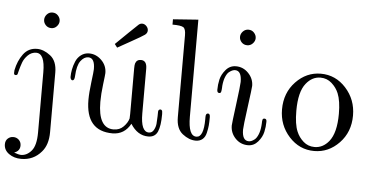

<svg xmlns="http://www.w3.org/2000/svg" viewBox="-57 -805 2194 1121"><g transform="rotate(5 1040.0 -244.0)"><path d="M0 128.9Q0 107.9 13.4 95.5Q26.9 83 45.9 83Q64.9 83 78.4 95.9Q91.8 108.9 91.8 128.9Q91.8 161.1 58.1 172.9Q84 182.6 99.1 183.1Q133.3 183.1 160.2 151.6Q187 120.1 187 43.9V-309.1Q187 -418.9 136.2 -418.9Q108.4 -418.9 87.6 -398.4Q66.9 -377.9 58.3 -354Q49.8 -330.1 43.9 -307.1L38.1 -284.2Q35.2 -279.3 29.1 -278.6Q22.9 -277.8 19 -282.2Q16.1 -286.1 18.1 -306.2Q29.3 -362.3 59.1 -402.1Q88.9 -441.9 139.2 -441.9Q178.2 -441.9 217.5 -411.4Q256.8 -380.9 256.8 -313V36.1Q256.8 110.4 220.2 151.9Q174.3 206.1 102.1 206.1Q60.1 206.1 30 184.6Q0 163.1 0 128.9ZM210 -661.1Q230 -661.1 242.9 -647Q255.9 -632.8 255.9 -615.2Q255.9 -598.1 242.9 -584Q230 -569.8 210.9 -569.8Q190.9 -569.8 178 -583.5Q165 -597.2 165 -615Q165 -632.8 178 -647Q190.9 -661.1 210 -661.1Z M347.7 -295.9Q347.7 -316.9 352.1 -339.8Q356.4 -362.8 366.5 -387Q376.5 -411.1 397 -426.5Q417.5 -441.9 444.3 -441.9Q485.4 -441.9 516.8 -410.9Q548.3 -379.9 548.3 -335.9Q548.3 -327.1 541 -269.5Q533.7 -211.9 533.7 -166Q533.7 -12.2 624.5 -12.2Q659.7 -12.2 682.6 -35.6Q705.6 -59.1 712.4 -84Q713.4 -87.9 713.4 -111.8V-377.9Q713.4 -397.9 716.3 -407.2Q724.1 -430.2 748.5 -430.2Q783.7 -430.2 783.7 -381.8V-120.1Q783.7 -12.2 831.5 -12.2Q849.6 -12.2 859.6 -29.5Q869.6 -46.9 871.6 -66.4Q873.5 -85.9 874 -111.1Q874.5 -136.2 874.5 -139.2Q875.5 -148.9 883.1 -151.4Q890.6 -153.8 895.5 -147.9Q899.4 -144 899.4 -126Q899.4 -57.1 884.5 -22.9Q869.6 11.2 829.6 11.2Q766.6 11.2 725.6 -54.2Q690.4 10.7 620.6 11.2Q463.4 11.2 463.4 -171.9Q463.4 -212.9 471.4 -276.4Q479.5 -339.8 479.5 -353Q479.5 -418.9 441.4 -418.9Q416.5 -418.9 396.5 -392.1Q376.5 -365.2 373.5 -303.2Q372.6 -277.3 360.4 -276.9Q355.5 -276.9 351.6 -282.5Q347.7 -288.1 347.7 -295.9ZM588.4 -509.8Q620.6 -540.5 663.6 -583Q707.5 -626 717 -634Q726.6 -642.1 737.3 -642.1Q751.5 -642.1 762.5 -630.6Q773.4 -619.1 773.4 -605Q773.4 -589.8 759.5 -579.3Q745.6 -568.8 675.3 -529.8Q632.3 -505.9 604.5 -490.2H603.5Z M914.1 -651.9V-683.1L1062 -693.8V-125Q1062 -12.2 1109.9 -12.2Q1152.8 -12.2 1152.8 -119.1V-126Q1152.8 -128.9 1152.8 -131.8Q1152.8 -152.8 1166 -152.8Q1178.2 -152.8 1178.2 -132.8Q1178.2 -103 1176.5 -84Q1174.8 -64.9 1168.9 -40Q1163.1 -15.1 1147.5 -2Q1131.8 11.2 1107.9 11.2Q1068.8 11.2 1030.5 -18.8Q992.2 -48.8 992.2 -116.2V-596.2Q992.2 -633.3 978 -642.6Q963.9 -651.9 914.1 -651.9Z M1208 -295.9Q1208 -325.7 1214.8 -356Q1221.7 -386.2 1245.4 -414.1Q1269 -441.9 1304.7 -441.9Q1347.7 -441.9 1378.2 -409.9Q1408.7 -377.9 1408.7 -335.9Q1408.7 -324.7 1393.3 -210.4Q1377.9 -96.2 1377.9 -77.1Q1377.9 -12.2 1417 -12.2Q1423.8 -12.2 1431.9 -15.1Q1439.9 -18.1 1450.9 -26.6Q1461.9 -35.2 1470.9 -56.2Q1480 -77.1 1482.9 -107.9Q1483.9 -113.8 1483.9 -122.3Q1483.9 -130.9 1484.4 -135.5Q1484.9 -140.1 1485.8 -144Q1486.8 -147.9 1489.3 -149.9Q1491.7 -151.9 1497.1 -151.9Q1510.3 -151.9 1509.8 -134.8Q1509.8 -105 1502.9 -74.5Q1496.1 -43.9 1472.4 -16.4Q1448.7 11.2 1414.1 11.2Q1370.1 11.2 1340.1 -20.3Q1310.1 -51.8 1310.1 -95.2Q1310.1 -106.4 1325 -220.2Q1339.8 -334 1339.8 -353Q1339.8 -418.9 1301.8 -418.9Q1294.9 -418.9 1286.9 -416Q1278.8 -413.1 1267.3 -404.5Q1255.9 -396 1246.8 -374.5Q1237.8 -353 1234.9 -321.8Q1234.9 -317.9 1234.4 -309.8Q1233.9 -301.8 1233.4 -297.4Q1232.9 -293 1231.9 -288.1Q1231 -283.2 1228.5 -280.5Q1226.1 -277.8 1220.7 -277.8Q1208 -277.8 1208 -295.9ZM1358.9 -661.1Q1378.9 -661.1 1391.8 -647Q1404.8 -632.8 1404.8 -615.2Q1404.8 -598.1 1391.4 -584Q1377.9 -569.8 1358.9 -569.8Q1338.9 -569.8 1325.9 -583.5Q1313 -597.2 1313 -615Q1313 -632.8 1326.4 -647Q1339.8 -661.1 1358.9 -661.1Z M1594.2 -214.8Q1594.2 -312 1656.2 -377Q1718.3 -441.9 1802.2 -441.9Q1889.2 -441.9 1949.7 -375Q2010.3 -308.1 2010.3 -214.8Q2010.3 -117.7 1948.2 -53.2Q1886.2 11.2 1802.2 11.2Q1715.3 11.2 1654.8 -55.4Q1594.2 -122.1 1594.2 -214.8ZM1678.2 -213.9Q1678.2 -134.8 1696.3 -92.8Q1709.5 -60.5 1736.8 -36.4Q1764.2 -12.2 1802.2 -12.2Q1851.1 -12.2 1886.2 -55.2Q1927.2 -106 1927.2 -217.8Q1927.2 -293 1909.2 -336.9Q1896 -369.1 1868.2 -394Q1840.3 -418.9 1802.2 -418.9Q1753.4 -418.9 1718.3 -375Q1678.2 -325.7 1678.2 -213.9Z"/></g></svg>

Font: CMU Serif Upright Italic
Style: UprightItalic
Weight: 500
Version: Version 0.7.0